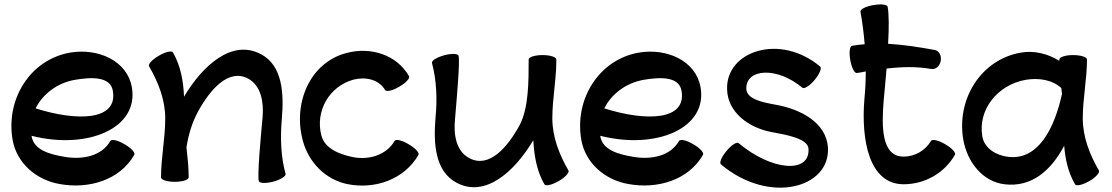

<svg xmlns="http://www.w3.org/2000/svg" viewBox="-20 -802 5029 868"><path d="M587 -102C593 -111 573 -133 543 -150C513 -168 485 -174 479 -165C440 -96 353 -79 272 -93C206 -104 134 -123 123 -185V-188C376 -124 609 -222 576 -408C555 -527 424 -586 296 -564C116 -532 5 -353 37 -170C55 -65 144 12 250 30C382 54 522 12 587 -102ZM318 -441C393 -454 479 -457 490 -392C514 -257 331 -252 141 -312C173 -377 239 -427 318 -441Z M654 -502C696 -430 727 -350 727 -267C727 -177 708 -89 708 0C708 11 736 20 770 20C805 20 833 11 833 0C833 -46 828 -91 823 -136C832 -193 848 -248 876 -299C931 -399 1014 -493 1101 -447C1161 -415 1173 -340 1167 -271C1158 -174 1143 -9 1150 16C1153 27 1182 28 1216 19C1249 10 1274 -6 1271 -16C1249 -96 1247 -180 1254 -263C1264 -378 1258 -505 1160 -557C1030 -626 898 -509 812 -365C809 -435 797 -504 762 -565C757 -574 728 -568 698 -550C668 -533 648 -511 654 -502Z M1829 -458C1773 -555 1655 -592 1545 -562C1382 -519 1303 -337 1349 -166C1375 -69 1450 9 1549 30C1675 56 1808 9 1872 -102C1877 -111 1857 -133 1827 -150C1798 -168 1769 -174 1764 -165C1727 -101 1648 -77 1574 -92C1513 -105 1449 -130 1433 -189C1404 -299 1468 -412 1578 -442C1633 -456 1693 -443 1721 -395C1726 -386 1755 -392 1785 -410C1815 -427 1835 -449 1829 -458Z M1933 -517C1954 -437 1957 -353 1949 -271C1939 -155 1946 -28 2044 24C2173 93 2305 -24 2391 -168C2395 -98 2406 -30 2441 31C2447 41 2475 34 2505 17C2535 0 2555 -22 2550 -31C2508 -104 2477 -183 2477 -267C2477 -352 2494 -436 2495 -521V-522C2495 -523 2495 -525 2495 -526C2495 -527 2495 -527 2495 -529C2495 -529 2495 -530 2495 -532V-533C2495 -544 2468 -553 2433 -553C2398 -553 2370 -544 2370 -533C2370 -431 2370 -312 2328 -234C2273 -134 2190 -40 2102 -87C2042 -118 2030 -193 2037 -263C2045 -359 2060 -525 2053 -550C2051 -560 2021 -561 1988 -552C1955 -543 1930 -528 1933 -517Z M3158 -102C3164 -111 3144 -133 3114 -150C3084 -168 3056 -174 3050 -165C3011 -96 2924 -79 2843 -93C2777 -104 2705 -123 2694 -185V-188C2947 -124 3180 -222 3147 -408C3126 -527 2995 -586 2867 -564C2687 -532 2576 -353 2608 -170C2626 -65 2715 12 2821 30C2953 54 3093 12 3158 -102ZM2889 -441C2964 -454 3050 -457 3061 -392C3085 -257 2902 -252 2712 -312C2744 -377 2810 -427 2889 -441Z M3239 -59C3458 125 3735 48 3723 -136C3715 -246 3604 -307 3490 -328C3429 -339 3355 -353 3354 -401C3352 -492 3492 -502 3608 -405C3616 -399 3641 -414 3663 -441C3685 -467 3696 -494 3688 -501C3507 -653 3262 -572 3267 -399C3269 -296 3362 -225 3468 -205C3539 -192 3632 -175 3635 -130C3643 -16 3469 -29 3319 -155C3311 -162 3286 -146 3264 -119C3242 -93 3231 -66 3239 -59Z M3854 -472C3867 -474 3880 -476 3894 -479C3894 -437 3892 -397 3888 -356C3872 -169 3909 31 4065 31C4161 31 4249 -19 4297 -102C4303 -111 4283 -133 4253 -150C4223 -168 4194 -174 4189 -165C4163 -121 4116 -94 4065 -94C3965 -94 3965 -228 3975 -348C3979 -392 3984 -442 3988 -492C4055 -500 4124 -502 4191 -490C4210 -487 4229 -503 4233 -527C4237 -551 4225 -573 4206 -576C4136 -589 4065 -600 3995 -604C3999 -675 3999 -738 3993 -771C3992 -782 3962 -785 3928 -779C3894 -773 3868 -760 3870 -749C3879 -700 3885 -651 3889 -602C3870 -601 3851 -598 3832 -595C3821 -593 3818 -564 3824 -530C3830 -496 3843 -470 3854 -472Z M4948 -31C4906 -104 4875 -183 4875 -267C4875 -356 4894 -444 4894 -533C4894 -544 4866 -553 4831 -553C4797 -553 4769 -544 4769 -533C4769 -531 4769 -529 4769 -527C4717 -559 4656 -575 4594 -564C4414 -532 4303 -353 4335 -170C4353 -69 4422 19 4521 31C4643 46 4731 -30 4791 -143C4796 -82 4809 -22 4840 31C4845 41 4874 34 4904 17C4934 0 4953 -22 4948 -31ZM4537 -93C4482 -100 4430 -132 4421 -185C4400 -307 4490 -418 4616 -441C4674 -451 4737 -442 4778 -404C4779 -395 4780 -386 4781 -377C4747 -222 4674 -76 4537 -93Z"/></svg>

Font: Nupuram
Style: Bold
Weight: 700
Designer: Santhosh Thottingal (santhosh.thottingal@gmail.com)
Foundry: SMC
Version: Version 1.000